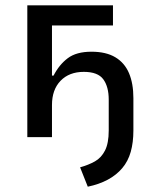

<svg xmlns="http://www.w3.org/2000/svg" viewBox="-20 -517 579 724"><path d="M311 187 282 114Q314 105 338 91.5Q362 78 376 50.5Q390 23 390 -25V-141Q390 -190 369.5 -218Q349 -246 296 -246Q241 -246 208.5 -212.5Q176 -179 176 -121V0H83V-497H406V-421H176V-232H182Q203 -273 235.5 -297.5Q268 -322 325 -322Q380 -322 415 -301Q450 -280 466.5 -241Q483 -202 483 -147V-25Q483 20 473 55.5Q463 91 441 117Q419 143 386.5 160.5Q354 178 311 187Z"/></svg>

Font: Nunito Sans 7pt Condensed Medium
Style: Regular
Weight: 500
Width: 3
Designer: Vernon Adams
Foundry: Vernon Adams
Version: Version 3.101;gftools[0.9.27]